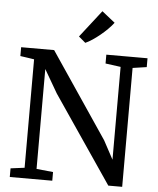

<svg xmlns="http://www.w3.org/2000/svg" viewBox="-63 -1042 900 1095"><g transform="rotate(5 387.0 -494.0)"><path d="M34.5 0V-49.6L114.1 -59.8V-680.6Q101.1 -682.8 87.6 -684.7Q74.2 -686.6 61 -688.6Q47.9 -690.7 34.5 -692.4V-743H223.4L552.5 -255.1L609.4 -149.3V-680.6L522.2 -692.4V-743H758V-692.4L678 -680.6V0H598.5L259.8 -498.1L182.6 -631V-59.2L277.8 -49.6V0ZM396.4 -800 357.8 -832.8 478.5 -987.8 553.4 -928.3Q540.1 -910.5 520.8 -891.3Q501.6 -872.1 479.8 -854.2Q457.9 -836.3 436.6 -822.1Q415.2 -807.9 397.3 -800Z"/></g></svg>

Font: Merriweather Light
Style: Regular
Weight: 300
Designer: Eben Sorkin
Foundry: Eben Sorkin
Version: Version 2.100